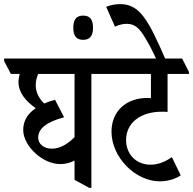

<svg xmlns="http://www.w3.org/2000/svg" viewBox="-61 -909 940 935"><path d="M233 -110C257 -110 281 -116 302 -127V-33L374 6H384V-549H485V-559L452 -624H-41V-612L-8 -549H35C32 -536 29 -524 29 -510C29 -458 64 -417 113 -382C73 -355 52 -320 52 -276C52 -235 78 -192 114 -160C148 -130 190 -110 233 -110ZM125 -239C125 -283 166 -315 251 -338L207 -423C188 -418 170 -412 154 -405C128 -431 113 -459 113 -495C113 -515 118 -533 125 -549H302V-241C267 -206 230 -185 192 -185C152 -185 125 -208 125 -239Z M344 -715C376 -715 392 -734 392 -774C392 -814 377 -833 344 -833C311 -833 296 -814 296 -774C296 -734 311 -715 344 -715Z M717 -26C757 -26 794 -38 819 -55L776 -144C744 -121 709 -107 672 -107C602 -107 553 -158 553 -227C553 -312 625 -365 726 -365C736 -365 747 -365 755 -364V-549H859V-559L826 -624H403V-613L436 -549H674V-431C668 -431 662 -432 657 -432C554 -432 482 -368 482 -268C482 -143 598 -26 717 -26Z M703 -615H747C661 -814 619 -889 524 -889C501 -889 477 -884 456 -876L499 -779C517 -788 537 -793 556 -793C596 -793 619 -771 647 -723C665 -693 678 -669 703 -615Z"/></svg>

Font: Noto Serif Devanagari ExtraCondensed Medium
Style: Regular
Weight: 500
Width: 2
Designer: Universal Thirst, Indian Type Foundry and the Monotype Design Team
Foundry: Monotype Imaging Inc.
Version: Version 2.004